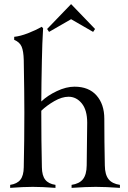

<svg xmlns="http://www.w3.org/2000/svg" viewBox="-20 -911 621 931"><path d="M180.2 -366.2Q180.2 -227.1 183.1 -100.1Q183.6 -59.6 199.5 -39.6Q215.3 -19.5 249 -14.6V0Q185.5 -4.9 139.2 -4.9Q92.8 -4.9 29.3 0V-14.6Q63 -19.5 78.9 -39.6Q94.7 -59.6 95.2 -100.1Q98.1 -227.1 98.1 -366.2Q98.1 -455.1 95.2 -619.1Q94.2 -663.1 84.7 -685.1Q75.2 -707 48.8 -717.8V-732.4Q78.1 -735.4 115.5 -749.8Q152.8 -764.2 182.1 -781.2L189 -773.9Q184.6 -700.7 183.1 -618.7Q180.7 -504.9 180.2 -418.9Q210.4 -447.8 255.6 -469.2Q300.8 -490.7 341.3 -490.7Q410.6 -490.7 448.2 -448Q485.8 -405.3 485.8 -335Q485.8 -225.1 488.3 -108.9Q488.8 -64.5 506.3 -42.2Q523.9 -20 561.5 -14.6V0Q491.7 -4.9 444.3 -4.9Q397 -4.9 327.1 0V-14.6Q364.7 -20 382.3 -42.2Q399.9 -64.5 400.4 -108.9Q402.8 -278.8 402.8 -315.9Q402.8 -377.4 376.5 -409.7Q350.1 -441.9 312.5 -441.9Q280.3 -441.9 243.4 -420.7Q206.5 -399.4 180.2 -374ZM208.5 -770.5 324.7 -891.1 440.9 -770.5 431.6 -756.3 324.7 -817.9 217.8 -756.3Z"/></svg>

Font: Flanker
Style: Regular
Weight: 400
Designer: Flanker
Foundry: Flanker
Version: Version 2.027